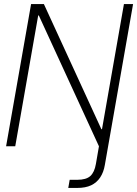

<svg xmlns="http://www.w3.org/2000/svg" viewBox="-20 -720 675 945"><path d="M10 0 133 -700H196L479 -84H482L590 -700H635L496 92Q490 128 473 153.5Q456 179 428.5 192Q401 205 360 205H316L323 165H360Q404 165 424.5 146.5Q445 128 452 87L467 0L171 -644H168L55 0Z"/></svg>

Font: DM Sans 36pt ExtraLight
Style: Italic
Weight: 250
Italic angle: -10°
Designer: Colophon Foundry, Jonny Pinhorn
Foundry: Colophon Foundry
Version: Version 4.004;gftools[0.9.30]